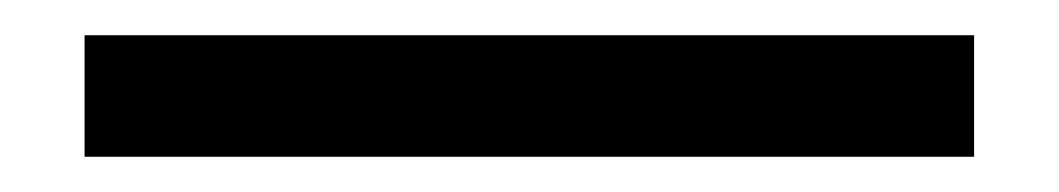

<svg xmlns="http://www.w3.org/2000/svg" viewBox="-20 11 601 109"><path d="M533 100H28V31H533Z"/></svg>

Font: Hind Jalandhar
Style: Regular
Weight: 400
Designer: Namrata Goyal
Foundry: Indian Type Foundry
Version: Version 0.702;PS 1.0;hotconv 1.0.81;makeotf.lib2.5.63406